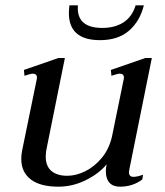

<svg xmlns="http://www.w3.org/2000/svg" viewBox="-20 -692 620 722"><path d="M239 -643Q239 -652 241 -672H273Q266 -587 365 -587Q412 -587 444.5 -608Q477 -629 490 -672H521Q506 -612 465 -576.5Q424 -541 356 -541Q239 -541 239 -643ZM482 -27Q496 -27 518 -35L515 -17Q479 10 431 10Q405 10 391.5 -5Q378 -20 378 -48Q378 -61 381 -74Q352 -39 302.5 -14.5Q253 10 200 10Q131 10 95.5 -17.5Q60 -45 60 -94Q60 -109 63 -125L118 -393Q119 -396 119 -400Q119 -415 103 -415Q98 -415 88 -412Q78 -409 72 -407L70 -429L200 -474H224L156 -137Q152 -121 152 -103Q152 -67 173.5 -49Q195 -31 233 -31Q266 -31 300.5 -48Q335 -65 362.5 -98Q390 -131 401 -178L445 -393Q446 -396 446 -400Q446 -415 430 -415Q425 -415 415 -412Q405 -409 399 -407L397 -429L527 -474H551L467 -58Q465 -48 465 -44Q465 -27 482 -27Z"/></svg>

Font: Taviraj
Style: Italic
Weight: 400
Italic angle: -12°
Designer: Katatrad Team
Foundry: CadsonDemak
Version: Version 1.001